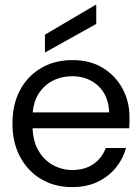

<svg xmlns="http://www.w3.org/2000/svg" viewBox="-20 -754 575 786"><path d="M275 12Q204 12 149 -20.5Q94 -53 62.5 -111.5Q31 -170 31 -248Q31 -327 62 -385Q93 -443 148.5 -475.5Q204 -508 277 -508Q350 -508 402 -475.5Q454 -443 482 -390.5Q510 -338 510 -276Q510 -266 510 -254.5Q510 -243 509 -229H94V-294H427Q424 -364 381.5 -403Q339 -442 275 -442Q232 -442 195 -423Q158 -404 135.5 -366Q113 -328 113 -271V-243Q113 -181 136 -140Q159 -99 196.5 -78.5Q234 -58 275 -58Q327 -58 362 -82Q397 -106 413 -148H496Q483 -102 453 -66Q423 -30 378.5 -9Q334 12 275 12ZM164 -539V-612L371 -734H374V-656Z"/></svg>

Font: DM Sans 36pt
Style: Regular
Weight: 400
Designer: Colophon Foundry, Jonny Pinhorn
Foundry: Colophon Foundry
Version: Version 4.004;gftools[0.9.30]